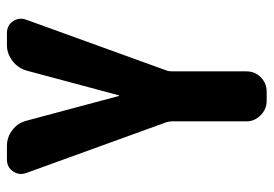

<svg xmlns="http://www.w3.org/2000/svg" viewBox="-135 -635 770 540"><g transform="rotate(-90 250.0 -365.0)"><path d="M426.8 -730.5Q448.2 -730.5 460 -713.9Q471.7 -697.3 464.8 -676.8L322.3 -283.2Q319.3 -276.4 319.3 -265.6V-56.6Q319.3 -33.2 302.7 -16.6Q286.1 0 261.7 0H236.3Q212.9 0 195.8 -17.1Q178.7 -34.2 178.7 -56.6V-265.6Q178.7 -275.4 175.8 -283.2L33.2 -676.8Q26.4 -696.3 38.1 -713.4Q49.8 -730.5 71.3 -730.5H109.4Q134.8 -730.5 154.8 -714.8Q174.8 -699.2 180.7 -674.8L250 -416Q250 -415 251 -415Q252 -415 252 -416L321.3 -674.8Q328.1 -699.2 348.6 -714.8Q369.1 -730.5 392.6 -730.5Z"/></g></svg>

Font: Rounded Mgen+ 1m bold
Style: Bold
Weight: 700
Designer: [Source Han Sans]
Ryoko NISHIZUKA  (kana & ideographs); Paul D. Hunt (Latin, Greek & Cyrillic); Wenlong ZHANG  (bopomofo
Version: Version 1.059.20150602